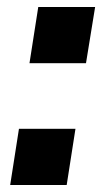

<svg xmlns="http://www.w3.org/2000/svg" viewBox="-20 -527 300 547"><path d="M64 -347 89 -507H251L225 -347ZM9 0 34 -160H195L170 0Z"/></svg>

Font: Winston
Style: Bold Italic
Weight: 700
Italic angle: -9°
Designer: Original fonts by Vernon Adams / Changes by Cristiano Sobral
Foundry: Original fonts by Vernon Adams / Changes by Cristiano Sobral
Version: Version 2.503;July 17, 2020;FontCreator 13.0.0.2655 64-bit